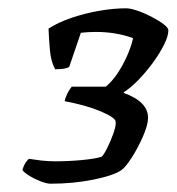

<svg xmlns="http://www.w3.org/2000/svg" viewBox="-20 -788 426 463"><path d="M102 -345Q93 -345 78.5 -350.5Q64 -356 51 -364Q38 -372 34 -378Q38 -391 43 -397.5Q48 -404 50 -405Q62 -403 78.5 -401Q95 -399 113 -399Q145 -399 177 -402Q209 -405 225 -410Q230 -414 238.5 -431Q247 -448 253.5 -466.5Q260 -485 259 -494Q259 -504 224 -519Q189 -534 136 -544Q137 -551 142 -561.5Q147 -572 153 -579H235Q257 -597 275.5 -631Q294 -665 301 -696Q260 -711 211 -711Q202 -711 193.5 -710.5Q185 -710 175 -709L147 -627Q140 -621 113 -621Q103 -639 100.5 -666Q98 -693 97 -719Q120 -734 152.5 -745Q185 -756 219.5 -762Q254 -768 284 -768Q294 -768 310.5 -762.5Q327 -757 344.5 -748Q362 -739 374 -730Q386 -721 386 -715Q386 -701 375.5 -680Q365 -659 348.5 -636.5Q332 -614 313.5 -595Q295 -576 279 -566L278 -564Q337 -543 337 -504Q337 -487 325 -459.5Q313 -432 298 -408.5Q283 -385 273 -378Q255 -365 206 -355Q157 -345 102 -345Z"/></svg>

Font: Texturina 72pt 72pt SemiBold
Style: Italic
Weight: 600
Italic angle: -11°
Designer: Guillermo Torres Carreño
Foundry: Omnibus-Type
Version: Version 1.002; ttfautohint (v1.8.3)